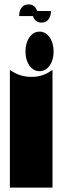

<svg xmlns="http://www.w3.org/2000/svg" viewBox="-20 -854 264 874"><path d="M219 0H25V-534H28Q69 -504 124 -504Q175 -504 216 -534H219ZM96 -619Q96 -581 114 -555.5Q132 -530 160 -530Q188 -530 206 -555.5Q224 -581 224 -619Q224 -658 206 -684Q188 -710 160 -710Q132 -710 114 -684Q96 -658 96 -619ZM212 -804Q212 -781 201 -766Q190 -751 169 -751Q140 -751 130 -781H67Q67 -804 78 -819Q89 -834 110 -834Q139 -834 149 -804Z"/></svg>

Font: FFF_tuoi-tre Text
Style: Regular
Weight: 700
Designer: bBox Type GmbH
Foundry: bBox Type GmbH
Version: Version 1.001